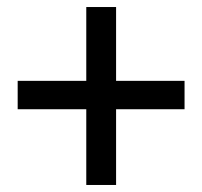

<svg xmlns="http://www.w3.org/2000/svg" viewBox="-20 -593 570 541"><path d="M500 -285.2H307.1V-71.8H223.1V-285.2H29.8V-365.2H223.1V-573.2H307.1V-365.2H500Z"/></svg>

Font: SourceSerifPro-Bold
Style: Bold
Weight: 700
Designer: Frank Grießhammer
Foundry: Adobe Systems Incorporated
Version: Version 1.014;PS Version 1.0;hotconv 1.0.73;makeotf.lib2.5.5